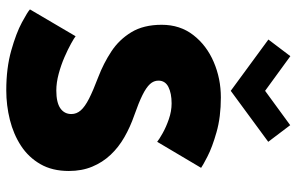

<svg xmlns="http://www.w3.org/2000/svg" viewBox="-187 -747 946 612"><g transform="rotate(90 286.0 -441.0)"><path d="M290.5 -672Q353 -672 401.2 -658.2Q449.5 -644.5 479 -629.2Q508.5 -614 515 -609L432 -469Q424 -475.5 404.5 -486.5Q385 -497.5 359.8 -506.2Q334.5 -515 309.5 -515Q277.5 -515 257.2 -504.8Q237 -494.5 237 -473Q237 -458 248 -446Q259 -434 283.2 -422Q307.5 -410 347.5 -396Q385 -383 417.2 -364.5Q449.5 -346 473.5 -320.5Q497.5 -295 511.2 -262Q525 -229 525 -187.5Q525 -134.5 503.2 -96.8Q481.5 -59 444.8 -35Q408 -11 362 0.5Q316 12 268 12Q197 12 141.2 -3.8Q85.5 -19.5 51.2 -38Q17 -56.5 10 -63.5L95.5 -209Q101 -204.5 119 -194.5Q137 -184.5 162.2 -173.5Q187.5 -162.5 215.5 -155Q243.5 -147.5 268.5 -147.5Q306.5 -147.5 325 -160.2Q343.5 -173 343.5 -195.5Q343.5 -212 332 -225.2Q320.5 -238.5 294.5 -251.8Q268.5 -265 225 -281.5Q182 -298 144.2 -322.8Q106.5 -347.5 82.8 -386.5Q59 -425.5 59 -483.5Q59 -542 91.8 -584.2Q124.5 -626.5 177.5 -649.2Q230.5 -672 290.5 -672ZM269.5 -703.5 106 -823.5 159 -893.5 269.5 -813 379 -893 432 -823Z"/></g></svg>

Font: League Spartan Thin ExtraBold
Style: Regular
Weight: 800
Version: Version 2.002